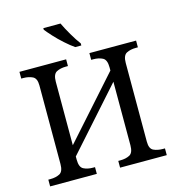

<svg xmlns="http://www.w3.org/2000/svg" viewBox="-131 -1044 1066 1156"><g transform="rotate(-15 401.5 -465.5)"><path d="M38 0V-42H51Q85 -42 109 -54.5Q133 -67 133 -114V-604Q133 -648 108.5 -660Q84 -672 51 -672H38V-714H329V-672H316Q282 -672 258 -659.5Q234 -647 234 -600V-204L569 -580V-600Q569 -647 545 -659.5Q521 -672 487 -672H474V-714H765V-672H752Q718 -672 694 -659.5Q670 -647 670 -600V-109Q670 -65 694.5 -53.5Q719 -42 752 -42H765V0H474V-42H487Q521 -42 545 -54.5Q569 -67 569 -114V-510L234 -134V-114Q234 -67 258 -54.5Q282 -42 316 -42H329V0ZM401 -771Q375 -789 343 -817.5Q311 -846 284.5 -875Q258 -904 245 -921V-931H352Q368 -897 392.5 -855Q417 -813 439 -784V-771Z"/></g></svg>

Font: NotoSerif-Regular
Style: Regular
Weight: 400
Designer: Monotype Design Team
Foundry: Monotype Imaging Inc.
Version: Version 2.007; ttfautohint (v1.8) -l 8 -r 50 -G 200 -x 14 -D